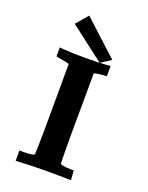

<svg xmlns="http://www.w3.org/2000/svg" viewBox="-152 -893 750 974"><g transform="rotate(20 222.5 -406.0)"><path d="M101.7 -751.9 288.2 -608.9 343.3 -644.8 156.5 -816.2ZM123 -555.2C130.5 -553.6 137 -551.7 142.6 -549.7C142.5 -252.3 141.1 -88.8 138.2 -59.2C128.9 -54.4 109.9 -51.9 81.1 -51.8H57.6V4L78.2 2.9C165.1 -1.6 257.3 -2.4 354.8 0.7L351.4 -51.4H333C314.1 -51.4 299.2 -52.9 288.2 -55.7C284.4 -57 281 -58.5 278.3 -60.3C277 -95.6 276.4 -147.2 276.4 -214.9C276.4 -282.5 277 -393.8 278.3 -548.5C287.7 -552.1 304.2 -554.7 327.6 -556.4L345.7 -557.6V-613.2L324.3 -611.2C297 -608.7 259.2 -607.5 210.8 -607.5C162.5 -607.5 123.1 -608.7 92.5 -611.3L71.3 -613.1V-564.4Z"/></g></svg>

Font: Bentham
Style: Bold
Weight: 700
Version: Version 002.001